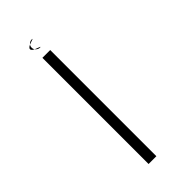

<svg xmlns="http://www.w3.org/2000/svg" viewBox="-245 -815 863 863"><g transform="rotate(-45 186.0 -384.0)"><path d="M137 0H186.5V-675H137ZM162 -715Q173 -715 149 -723Q125 -731 125 -741.5Q125 -752.5 149.2 -760Q173.5 -767.5 162 -767.5Q151 -767.5 143 -760Q135 -752.5 135 -741.5Q135 -730.5 143.2 -722.8Q151.5 -715 162 -715Z"/></g></svg>

Font: Anybody ExtraExpanded ExtraLight
Style: Regular
Weight: 250
Width: 8
Version: Version 1.113;gftools[0.9.25]